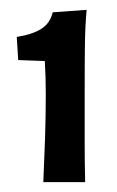

<svg xmlns="http://www.w3.org/2000/svg" viewBox="-20 -732 237 390"><path d="M14 -657Q46 -662 64 -673.5Q82 -685 87 -707L156 -712Q153 -680 152.5 -642Q152 -604 152 -540Q152 -480 152 -440Q152 -400 153 -362H68Q70 -407 71.5 -451.5Q73 -496 73 -542Q73 -559 72.5 -575Q72 -591 71 -608L17 -610Z"/></svg>

Font: Cantora One
Style: Regular
Weight: 400
Designer: Pablo Impallari, Rodrigo Fuenzalida
Foundry: Pablo Impallari
Version: Version 1.002; ttfautohint (v0.8) -G 200 -r 50